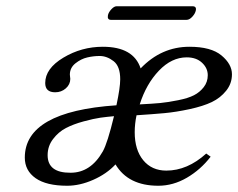

<svg xmlns="http://www.w3.org/2000/svg" viewBox="-20 -590 769 620"><path d="M582.5 -525.9H338.4Q325.7 -525.9 328.6 -541Q330.6 -550.3 339.6 -560.1Q348.6 -569.8 356.4 -569.8H601.6Q615.2 -569.8 612.3 -556.2Q610.4 -546.4 601.1 -536.1Q591.8 -525.9 582.5 -525.9ZM431.2 -252.9Q471.2 -254.9 497.1 -257.3Q522.9 -259.8 555.4 -266.4Q587.9 -272.9 606.4 -282.5Q625 -292 637.9 -308.6Q650.9 -325.2 650.9 -347.2Q650.9 -370.1 632.3 -387.5Q613.8 -404.8 583 -404.8Q534.2 -404.8 493.2 -361.8Q452.1 -318.8 431.2 -252.9ZM348.1 -214.8Q326.2 -212.9 304.7 -210Q283.2 -207 250 -198Q216.8 -189 192.9 -176.5Q168.9 -164.1 151.4 -141.1Q133.8 -118.2 133.8 -88.9Q133.8 -31.7 208 -32.2Q272.9 -32.2 312 -101.1Q327.1 -127.9 348.1 -214.8ZM368.2 -334Q368.2 -376 346.7 -392.6Q325.2 -409.2 301.8 -409.2Q281.7 -409.2 261.7 -404.5Q241.7 -399.9 223.6 -385.5Q205.6 -371.1 205.6 -349.1Q205.6 -345.7 206.3 -341.8Q207 -337.9 207 -335.4Q207 -317.4 192.6 -304.7Q178.2 -292 158.2 -292Q126 -292 126 -321.8Q126 -368.7 184.6 -403.8Q243.2 -439 312 -439Q411.1 -439 434.1 -369.1Q501 -439 591.8 -439Q661.6 -439 695.3 -410.9Q729 -382.8 729 -350.1Q729 -320.3 710.4 -297.1Q691.9 -273.9 664.1 -260.5Q636.2 -247.1 592 -237.5Q547.9 -228 510.5 -224.6Q473.1 -221.2 420.9 -217.8Q415 -189.9 415 -163.1Q415 -106 442.6 -72.5Q470.2 -39.1 517.1 -39.1Q585 -39.1 646 -94.2L660.2 -84Q627.9 -42 583.5 -16.1Q539.1 9.8 491.2 9.8Q394 9.8 353 -59.1Q324.2 -28.3 281 -9.3Q237.8 9.8 196.8 9.8Q129.9 9.8 95 -14.6Q60.1 -39.1 60.1 -81.1Q60.1 -230 356 -250Q368.2 -307.1 368.2 -334Z"/></svg>

Font: Linux Libertine
Style: Italic
Weight: 400
Italic angle: -12°
Designer: Philipp H. Poll
Foundry: Philipp H. Poll
Version: Version 5.1.6 ; ttfautohint (v0.9)